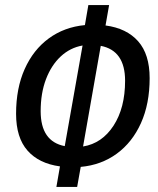

<svg xmlns="http://www.w3.org/2000/svg" viewBox="-20 -733 626 763"><path d="M204.1 9.8 218.3 -71.8Q134.8 -83 89.4 -134.5Q43.9 -186 43.9 -280.8Q43.9 -382.3 78.1 -458.7Q112.3 -535.2 173.8 -580.3Q235.4 -625.5 317.4 -633.3L331.1 -712.9H413.6L399.4 -631.8Q483.4 -620.6 529.1 -568.8Q574.7 -517.1 574.7 -422.4Q574.7 -320.8 540.3 -244.1Q505.9 -167.5 444.1 -122.3Q382.3 -77.1 300.8 -69.8L286.6 9.8ZM380.4 -550.8 310.1 -150.9Q385.3 -163.1 431.2 -233.6Q477.1 -304.2 477.1 -412.1Q477.1 -532.2 380.4 -550.8ZM237.3 -152.3 308.1 -552.2Q258.8 -543.5 221.4 -508.8Q184.1 -474.1 162.8 -418.5Q141.6 -362.8 141.6 -291Q141.6 -170.9 237.3 -152.3Z"/></svg>

Font: Cascadia Code NF
Style: Italic
Weight: 400
Italic angle: -10°
Monospace: yes
Designer: Aaron Bell
Foundry: Saja Typeworks
Version: Version 2404.023; ttfautohint (v1.8.4)